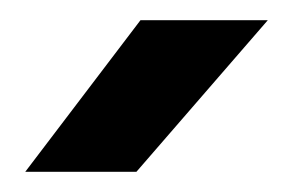

<svg xmlns="http://www.w3.org/2000/svg" viewBox="-20 -730 290 190"><path d="M119 -710H245L115 -560H5Z"/></svg>

Font: PT Root UI Web Bold
Style: Regular
Weight: 700
Designer: Vitaly Kuzmin
Foundry: ParaType Ltd.
Version: Version 1.000W